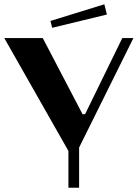

<svg xmlns="http://www.w3.org/2000/svg" viewBox="-24 -878 644 898"><path d="M296 0H346V-188L600 -700H548L374 -344H362L176 -700H-4L296 -172ZM212 -780 220 -748 476 -810 464 -858Z"/></svg>

Font: Ribes
Style: Bold
Weight: 900
Designer: Luigi Gorlero
Foundry: Collletttivo
Version: Version 2.100;Glyphs 3.1.2 (3151)